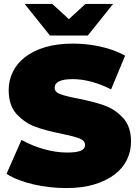

<svg xmlns="http://www.w3.org/2000/svg" viewBox="-20 -937 697 973"><path d="M13 -56 89 -228Q140 -199 201.5 -181.5Q263 -164 320 -164Q369 -164 390 -173.5Q411 -183 411 -202Q411 -224 383.5 -235Q356 -246 293 -259Q212 -275 158 -295Q106 -314 64 -359Q24 -403 24 -480Q24 -530 45 -573Q66 -616 107.5 -648Q149 -680 209.5 -698Q270 -716 350 -716Q422 -716 491 -700.5Q560 -685 614 -655L543 -484Q440 -536 348 -536Q257 -536 257 -492Q257 -471 283.5 -460.5Q310 -450 373 -438Q413 -430 446.5 -421.5Q480 -413 508 -403Q562 -384 603 -340Q644 -296 644 -220Q644 -170 623 -127Q602 -84 560.5 -52.5Q519 -21 458 -2.5Q397 16 318 16Q274 16 232 11.5Q190 7 148 -3Q67 -22 13 -56ZM553 -917 425 -757H233L105 -917H245L329 -840L413 -917Z"/></svg>

Font: CMG Sans Black
Style: Regular
Weight: 900
Designer: Julieta Ulanovsky
Foundry: Julieta Ulanovsky
Version: Version 7.200